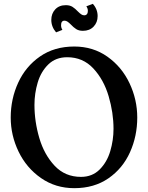

<svg xmlns="http://www.w3.org/2000/svg" viewBox="-20 -970 771 1003"><path d="M697 -356Q697 -259 659 -174.5Q621 -90 546.5 -38.5Q472 13 368 13Q270 13 194 -40Q118 -93 77 -178Q36 -263 36 -356Q36 -453 75 -538Q114 -623 189 -675Q264 -727 368 -727Q466 -727 541 -674Q616 -621 656.5 -535.5Q697 -450 697 -356ZM160 -422Q160 -335 185.5 -248.5Q211 -162 265.5 -104Q320 -46 403 -46Q462 -46 500.5 -84.5Q539 -123 556 -180.5Q573 -238 573 -297Q573 -381 547.5 -467.5Q522 -554 467.5 -612.5Q413 -671 331 -671Q271 -671 232.5 -633.5Q194 -596 177 -539Q160 -482 160 -422ZM490 -886Q490 -853 469 -831Q448 -809 413 -809Q392 -809 378 -818Q364 -827 350 -842Q340 -852 332.5 -857Q325 -862 317 -862Q299 -862 299 -838Q299 -825 306 -814L273 -801Q248 -830 248 -866Q248 -899 268.5 -921Q289 -943 324 -943Q345 -943 359 -934Q373 -925 387 -910Q397 -900 404.5 -895Q412 -890 420 -890Q429 -890 434 -896Q439 -902 439 -913Q439 -926 431 -937L465 -950Q490 -922 490 -886Z"/></svg>

Font: Amita
Style: Bold
Weight: 700
Designer: Eduardo Rodriguez Tunni, Modular Infotech, Brian J. Bonislawsky
Foundry: Eduardo Rodriguez Tunni, Modular Infotech, Brian J. Bonislawsky
Version: Version 1.003